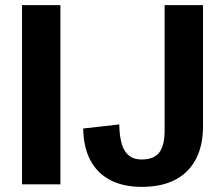

<svg xmlns="http://www.w3.org/2000/svg" viewBox="-20 -720 876 750"><path d="M216 -700V0H66V-700ZM533 10Q462 10 411 -16.5Q360 -43 333 -94Q306 -145 305 -218L446 -234Q447 -163 468 -130Q489 -97 533 -97Q581 -97 602 -124Q623 -151 623 -210V-700H773V-227Q773 -151 745 -98Q717 -45 664 -17.5Q611 10 533 10Z"/></svg>

Font: Pathway Extreme SemiCondensed
Style: Bold
Weight: 700
Width: 4
Version: Version 1.001;gftools[0.9.26]